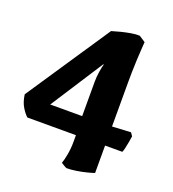

<svg xmlns="http://www.w3.org/2000/svg" viewBox="-127 -668 793 881"><g transform="rotate(20 270.0 -228.0)"><path d="M298 115Q295 115 284 108.5Q273 102 269 99Q275 83 280.5 53Q286 23 286 -9V-42H49Q36 -53 21 -77Q6 -101 1 -138L274 -546Q293 -552 317 -558Q341 -564 364.5 -568Q388 -572 405 -571L436 -551Q435 -539 433.5 -514.5Q432 -490 430.5 -460.5Q429 -431 428.5 -401.5Q428 -372 428 -349V-136L519 -141L530 -125Q528 -112 525 -94.5Q522 -77 518.5 -62.5Q515 -48 512 -43H428V91Q417 95 393.5 101Q370 107 344.5 111Q319 115 298 115ZM127 -134H283V-302Q283 -326 287 -351.5Q291 -377 295 -390L293 -391Z"/></g></svg>

Font: Texturina Medium 12pt ExtraBold
Style: Regular
Weight: 800
Version: Version 1.002